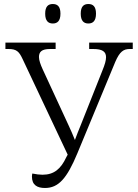

<svg xmlns="http://www.w3.org/2000/svg" viewBox="-20 -926 685 956"><path d="M420 -809C442 -809 458 -821 458 -858C458 -895 442 -906 420 -906C398 -906 382 -895 382 -858C382 -821 398 -809 420 -809ZM243 -809C265 -809 281 -821 281 -858C281 -895 265 -906 243 -906C221 -906 205 -895 205 -858C205 -821 221 -809 243 -809ZM204 10C271 10 313 -37 365 -162L554 -618C576 -669 595 -682 626 -682H641V-714H424V-682H444C490 -682 508 -669 508 -641C508 -625 502 -604 490 -575L382 -303C372 -278 363 -257 353 -229C342 -257 333 -277 321 -303L192 -582C182 -604 174 -626 174 -642C174 -668 188 -682 229 -682H257V-714H7V-682H22C62 -682 75 -670 93 -631L317 -156L310 -143C283 -85 249 -56 192 -56C177 -56 160 -58 141 -62C140 -58 139 -53 139 -47C139 -4 166 10 204 10Z"/></svg>

Font: Noto Serif Light
Style: Regular
Weight: 300
Designer: Monotype Design Team
Foundry: Monotype Imaging Inc.
Version: Version 2.013